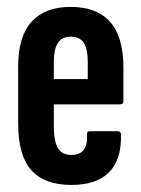

<svg xmlns="http://www.w3.org/2000/svg" viewBox="-20 -517 399 543"><path d="M181.9 6Q105.5 6 68.4 -36Q31.4 -78 31.4 -166.4V-329.1Q31.4 -413.7 69.4 -455.6Q107.5 -497.5 179 -497.5Q253.9 -497.5 291.4 -455Q329 -412.6 329 -326.4V-232.5Q329 -221.8 319.3 -221.8H132.2V-161.2Q132.2 -117.2 143.8 -98Q155.4 -78.8 181.9 -78.8Q205.6 -78.8 216.5 -92.6Q227.4 -106.4 226.2 -135.1Q224.9 -145.9 234.1 -145.9H312.9Q322.2 -145.9 322.2 -135.9Q323.8 -65.5 288.5 -29.8Q253.1 6 181.9 6ZM132.2 -293.3H228.2V-340.6Q228.2 -378.8 216.8 -396Q205.4 -413.3 180.2 -413.3Q155.6 -413.3 143.9 -395.7Q132.2 -378.2 132.2 -340.6Z"/></svg>

Font: Sofia Sans Extra Condensed
Style: Regular
Weight: 400
Designer: Botio Nikoltchev, Ani Petrova
Foundry: lettersoup
Version: Version 4.101